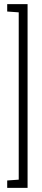

<svg xmlns="http://www.w3.org/2000/svg" viewBox="-20 -763 202 933"><path d="M15 150V114L71 110V-703L15 -707V-743H114V150Z"/></svg>

Font: Saira Ultra Condensed ExLight
Style: Regular
Weight: 200
Width: 1
Designer: Hector Gatti with collaboration of the Omnibus-Type team
Foundry: Omnibus-Type
Version: Version 1.001; ttfautohint (v1.8)